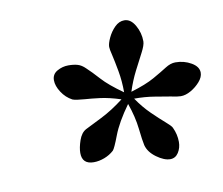

<svg xmlns="http://www.w3.org/2000/svg" viewBox="-53 -773 586 504"><g transform="rotate(-10 240.5 -521.0)"><path d="M264 -508Q233 -518 209 -521Q185 -524 169 -525Q158 -526 150 -527Q142 -528 137 -530Q120 -539 109 -556Q98 -573 98 -588Q98 -604 112 -612Q126 -620 142 -620Q156 -620 166.5 -617Q177 -614 187 -604Q200 -592 218.5 -571.5Q237 -551 274 -525Q274 -555 269 -582.5Q264 -610 260 -627Q258 -635 257 -640.5Q256 -646 256 -649Q256 -658 263 -673Q270 -688 281.5 -699.5Q293 -711 307 -711Q324 -711 335.5 -691Q347 -671 347 -648Q347 -638 337 -619Q327 -600 314.5 -575.5Q302 -551 293 -523Q333 -535 356 -548Q379 -561 393 -570Q407 -579 420 -579Q443 -579 462 -568Q481 -557 481 -541Q481 -529 470.5 -517Q460 -505 446 -497Q432 -489 419 -489Q415 -489 408 -490Q401 -491 392 -493Q374 -496 350 -500Q326 -504 297 -504Q314 -479 333.5 -460Q353 -441 367.5 -428.5Q382 -416 384 -411Q393 -392 393 -372Q393 -356 385 -343.5Q377 -331 363 -331Q347 -331 327 -345.5Q307 -360 302 -379Q299 -392 295.5 -424Q292 -456 279 -493Q248 -450 235.5 -417Q223 -384 218 -379Q207 -369 192.5 -363.5Q178 -358 164 -358Q133 -358 133 -388Q133 -402 139.5 -421Q146 -440 159 -447Q173 -454 203 -469Q233 -484 264 -508Z"/></g></svg>

Font: Tiro Gurmukhi
Style: Italic
Weight: 400
Italic angle: -11°
Designer: Gurmukhi: John Hudson & Fiona Ross, assisted by Paul Hanslow. Latin: John Hudson with Paul Hanslow, assisted by Kaja Soj
Foundry: Tiro Typeworks Ltd.
Version: Version 1.52